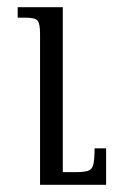

<svg xmlns="http://www.w3.org/2000/svg" viewBox="-20 -512 323 532"><path d="M274 -101V0H91V-418Q91 -447 84 -455Q77 -463 51 -463H29V-492H154V-35H188Q212 -35 223.5 -38.5Q235 -42 238.5 -56Q242 -70 242 -101Z"/></svg>

Font: Noto Serif Armenian Light
Style: Regular
Weight: 300
Version: Version 2.007